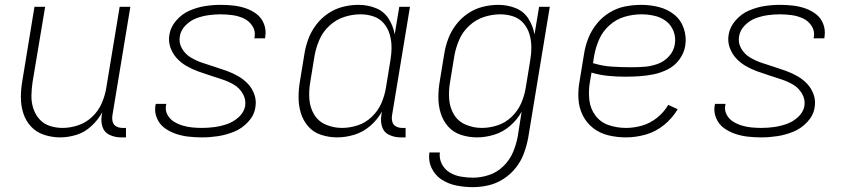

<svg xmlns="http://www.w3.org/2000/svg" viewBox="-20 -558 3496 791"><path d="M228 8Q261 8 295 -2.5Q329 -13 356.5 -38.5Q384 -64 401 -95L399 -82Q395 -57 402.5 -34.5Q410 -12 432 -2Q454 8 478 8H499V-31H485Q471 -31 459.5 -37Q448 -43 444.5 -55.5Q441 -68 443 -82L517 -530H473L418 -197Q413 -165 399.5 -133.5Q386 -102 360.5 -77.5Q335 -53 302.5 -42Q270 -31 238 -31Q238 -31 238 -31Q238 -31 238 -31Q210 -31 184.5 -39.5Q159 -48 142 -67.5Q125 -87 117 -112Q109 -137 109.5 -164.5Q110 -192 114 -219L166 -530H122L72 -225Q66 -191 66 -157Q66 -123 76 -91.5Q86 -60 108 -36.5Q130 -13 162 -2.5Q194 8 228 8Z M812 8Q845 8 878 3Q911 -2 943.5 -15Q976 -28 1001.5 -55Q1027 -82 1032 -115Q1037 -143 1028 -168.5Q1019 -194 1001.5 -212.5Q984 -231 961.5 -244Q939 -257 914 -266Q889 -275 863.5 -283Q838 -291 813 -299.5Q788 -308 765.5 -321.5Q743 -335 729.5 -358.5Q716 -382 721 -409Q725 -434 745 -454Q765 -474 789.5 -483Q814 -492 839 -495.5Q864 -499 889 -499Q914 -499 938.5 -495.5Q963 -492 984.5 -482Q1006 -472 1019.5 -451.5Q1033 -431 1029 -406Q1029 -403 1028 -400H1072Q1072 -404 1073 -408Q1077 -435 1067.5 -459.5Q1058 -484 1038 -499.5Q1018 -515 993.5 -523.5Q969 -532 942.5 -535Q916 -538 889 -538Q857 -538 825 -533Q793 -528 761.5 -514.5Q730 -501 706.5 -474Q683 -447 678 -416Q673 -388 682 -362.5Q691 -337 708.5 -318Q726 -299 748.5 -286Q771 -273 796 -264Q821 -255 846 -247Q871 -239 896.5 -230.5Q922 -222 944 -209Q966 -196 980 -172.5Q994 -149 990 -121Q985 -95 963.5 -75.5Q942 -56 916 -47Q890 -38 864 -34.5Q838 -31 812 -31Q792 -31 771.5 -33Q751 -35 731.5 -41Q712 -47 695.5 -57.5Q679 -68 669.5 -86Q660 -104 664 -124Q664 -127 665 -130H622Q621 -126 620 -122Q616 -95 627 -70Q638 -45 659 -30Q680 -15 705 -6.5Q730 2 757.5 5Q785 8 812 8Z M1369 8Q1404 8 1440 -3Q1476 -14 1505.5 -39.5Q1535 -65 1553 -98L1551 -82Q1547 -57 1554.5 -34.5Q1562 -12 1584 -2Q1606 8 1630 8H1651V-31H1637Q1623 -31 1611.5 -37Q1600 -43 1596.5 -55.5Q1593 -68 1595 -82L1669 -530H1625L1606 -416Q1600 -451 1581 -481Q1562 -511 1528.5 -524.5Q1495 -538 1457 -538Q1425 -538 1393 -530Q1361 -522 1332.5 -503Q1304 -484 1283 -456.5Q1262 -429 1250.5 -398Q1239 -367 1234 -335L1216 -225Q1210 -191 1210 -157Q1210 -123 1219.5 -92Q1229 -61 1250 -37Q1271 -13 1303 -2.5Q1335 8 1369 8ZM1389 -31Q1354 -31 1322.5 -44.5Q1291 -58 1274 -86.5Q1257 -115 1254.5 -149.5Q1252 -184 1258 -219L1276 -329Q1282 -362 1296 -394.5Q1310 -427 1337 -452Q1364 -477 1397.5 -488Q1431 -499 1465 -499Q1493 -499 1518.5 -490.5Q1544 -482 1561 -462Q1578 -442 1585.5 -416.5Q1593 -391 1593 -363Q1593 -335 1588 -307L1570 -197Q1565 -165 1551.5 -133.5Q1538 -102 1512 -77Q1486 -52 1453.5 -41.5Q1421 -31 1389 -31Z M1928 213Q1960 213 1992.5 205.5Q2025 198 2054.5 179Q2084 160 2105.5 132.5Q2127 105 2138.5 73.5Q2150 42 2156 10L2245 -530H2201L2182 -416Q2176 -451 2157 -481Q2138 -511 2104.5 -524.5Q2071 -538 2033 -538Q2001 -538 1969 -530Q1937 -522 1908.5 -503Q1880 -484 1859 -456.5Q1838 -429 1826.5 -398Q1815 -367 1810 -335L1792 -225Q1786 -191 1786 -157Q1786 -123 1795.5 -92Q1805 -61 1826 -37Q1847 -13 1879 -2.5Q1911 8 1945 8Q1980 8 2016 -3Q2052 -14 2081.5 -39.5Q2111 -65 2129 -98L2113 4Q2107 37 2093.5 69Q2080 101 2054 126.5Q2028 152 1994.5 163Q1961 174 1929 174Q1903 174 1878 169.5Q1853 165 1832.5 152.5Q1812 140 1800.5 118Q1789 96 1792 70H1749Q1744 105 1758.5 135Q1773 165 1800.5 182.5Q1828 200 1861 206.5Q1894 213 1928 213ZM1965 -31Q1930 -31 1898.5 -44.5Q1867 -58 1850 -86.5Q1833 -115 1830.5 -149.5Q1828 -184 1834 -219L1852 -329Q1858 -362 1872 -394.5Q1886 -427 1913 -452Q1940 -477 1973.5 -488Q2007 -499 2041 -499Q2069 -499 2094.5 -490.5Q2120 -482 2137 -462Q2154 -442 2161.5 -416.5Q2169 -391 2169 -363Q2169 -335 2164 -307L2146 -197Q2141 -165 2127.5 -133.5Q2114 -102 2088 -77Q2062 -52 2029.5 -41.5Q1997 -31 1965 -31Z M2559 8Q2599 8 2640 -3.5Q2681 -15 2715.5 -43Q2750 -71 2772 -108L2733 -126Q2715 -95 2686.5 -72.5Q2658 -50 2625 -40.5Q2592 -31 2559 -31Q2522 -31 2488 -42.5Q2454 -54 2433 -82Q2412 -110 2408 -146Q2404 -182 2410 -219L2417 -259Q2450 -249 2485 -245.5Q2520 -242 2556 -242Q2585 -242 2614.5 -244Q2644 -246 2673.5 -252Q2703 -258 2731.5 -272.5Q2760 -287 2779 -313Q2798 -339 2803 -369Q2809 -406 2797 -441Q2785 -476 2757.5 -498Q2730 -520 2694.5 -529Q2659 -538 2622 -538Q2589 -538 2555.5 -531.5Q2522 -525 2491.5 -506.5Q2461 -488 2438.5 -460Q2416 -432 2403.5 -400Q2391 -368 2386 -335L2368 -225Q2361 -188 2363 -151.5Q2365 -115 2380.5 -83.5Q2396 -52 2423.5 -30.5Q2451 -9 2486.5 -0.5Q2522 8 2559 8ZM2582 -281Q2541 -281 2501 -283.5Q2461 -286 2423 -298L2428 -329Q2434 -363 2448.5 -396Q2463 -429 2491 -454Q2519 -479 2553.5 -489Q2588 -499 2622 -499Q2649 -499 2676 -493Q2703 -487 2724 -471Q2745 -455 2755 -429Q2765 -403 2760 -375Q2756 -348 2736 -326Q2716 -304 2689 -294.5Q2662 -285 2635.5 -283Q2609 -281 2582 -281Z M3116 8Q3149 8 3182 3Q3215 -2 3247.5 -15Q3280 -28 3305.5 -55Q3331 -82 3336 -115Q3341 -143 3332 -168.5Q3323 -194 3305.5 -212.5Q3288 -231 3265.5 -244Q3243 -257 3218 -266Q3193 -275 3167.5 -283Q3142 -291 3117 -299.5Q3092 -308 3069.5 -321.5Q3047 -335 3033.5 -358.5Q3020 -382 3025 -409Q3029 -434 3049 -454Q3069 -474 3093.5 -483Q3118 -492 3143 -495.5Q3168 -499 3193 -499Q3218 -499 3242.5 -495.5Q3267 -492 3288.5 -482Q3310 -472 3323.5 -451.5Q3337 -431 3333 -406Q3333 -403 3332 -400H3376Q3376 -404 3377 -408Q3381 -435 3371.5 -459.5Q3362 -484 3342 -499.5Q3322 -515 3297.5 -523.5Q3273 -532 3246.5 -535Q3220 -538 3193 -538Q3161 -538 3129 -533Q3097 -528 3065.5 -514.5Q3034 -501 3010.5 -474Q2987 -447 2982 -416Q2977 -388 2986 -362.5Q2995 -337 3012.5 -318Q3030 -299 3052.5 -286Q3075 -273 3100 -264Q3125 -255 3150 -247Q3175 -239 3200.5 -230.5Q3226 -222 3248 -209Q3270 -196 3284 -172.5Q3298 -149 3294 -121Q3289 -95 3267.5 -75.5Q3246 -56 3220 -47Q3194 -38 3168 -34.5Q3142 -31 3116 -31Q3096 -31 3075.5 -33Q3055 -35 3035.5 -41Q3016 -47 2999.5 -57.5Q2983 -68 2973.5 -86Q2964 -104 2968 -124Q2968 -127 2969 -130H2926Q2925 -126 2924 -122Q2920 -95 2931 -70Q2942 -45 2963 -30Q2984 -15 3009 -6.5Q3034 2 3061.5 5Q3089 8 3116 8Z"/></svg>

Font: Iosevka Sparkle Extralight
Style: Italic
Weight: 200
Italic angle: -9°
Designer: Belleve Invis
Foundry: Belleve Invis
Version: Version 4.5.0; ttfautohint (v1.8.3)